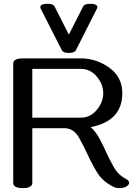

<svg xmlns="http://www.w3.org/2000/svg" viewBox="-20 -966 715 998"><path d="M486.3 -928.2Q486.3 -946.3 447.8 -946.3Q419.4 -946.3 412.1 -932.1L337.9 -786.1L263.7 -932.1Q256.8 -946.3 228.5 -946.3Q189.5 -946.3 189.5 -928.2Q189.5 -924.8 190.4 -923.3L301.3 -705.1Q308.6 -690.9 337.9 -690.9Q367.7 -690.9 374.5 -705.1L484.9 -923.3Q486.3 -926.3 486.3 -928.2ZM601.6 11.7Q582.5 11.7 568.4 4.4Q512.7 -23.4 484.4 -70.3Q456.1 -117.2 433.6 -166.5Q417 -203.6 389.9 -251.7Q362.8 -299.8 313.5 -299.8H147.9V-15.6Q147.9 11.7 98.1 11.7Q48.8 11.7 48.8 -15.6V-635.3Q48.8 -662.6 98.1 -662.6H400.4Q480 -662.6 547.9 -614.3Q615.7 -565.9 615.7 -481.4Q615.7 -337.4 451.7 -305.2Q479 -279.8 496.8 -246.3Q514.6 -212.9 529.8 -179.7Q546.9 -141.1 570.8 -98.6Q594.7 -56.2 634.8 -36.1Q650.9 -27.8 650.9 -15.6Q650.9 -5.4 638.2 2.4Q624 11.7 601.6 11.7ZM400.4 -354.5Q449.7 -354.5 483.2 -395Q516.6 -435.5 516.6 -481.4Q516.6 -527.8 483.2 -567.9Q449.7 -607.9 400.4 -607.9H147.9V-354.5Z"/></svg>

Font: Gayathri
Style: Bold
Weight: 700
Designer: Binoy Dominic <binoy.domenic@gmail.com>
Foundry: SMC
Version: Version 1.000